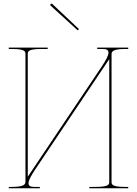

<svg xmlns="http://www.w3.org/2000/svg" viewBox="-20 -1017 740 1037"><path d="M406.5 -860 262.5 -995.5C259.5 -998.5 255.5 -997 254 -995.5C252.5 -994 250 -990 253 -987L399.5 -853ZM672.5 -760H505V-752.5H537C557.5 -752.5 566 -745.5 566 -733C566 -716 550.5 -689.5 529 -657L130 -62.5V-726.5C130 -741 136.5 -752.5 205 -752.5H237.5V-760H27.5V-752.5H42.5C111 -752.5 117.5 -741 117.5 -726.5V-36C117.5 -21.5 111 -7.5 42.5 -7.5H27.5V0H195V-7.5H163C142.5 -7.5 134 -14.5 134 -27C134 -44 149.5 -70.5 171 -103L570 -697.5V-33.5C570 -19 563.5 -7.5 495 -7.5H462.5V0H672.5V-7.5H657.5C589 -7.5 582.5 -19 582.5 -33.5V-724C582.5 -738.5 589 -752.5 657.5 -752.5H672.5Z"/></svg>

Font: ZnikomitSC
Style: Regular
Weight: 100
Designer: gluk
Foundry: gluk
Version: Version 0.55